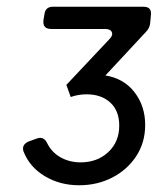

<svg xmlns="http://www.w3.org/2000/svg" viewBox="-20 -765 475 570"><path d="M215 -215Q158 -215 113 -242Q68 -269 50 -315Q43 -335 65 -345L90 -354Q110 -361 120 -340Q134 -312 160.5 -297.5Q187 -283 219 -283Q269 -283 301.5 -313.5Q334 -344 334 -392Q334 -436 307.5 -460.5Q281 -485 237 -485Q212 -485 190 -477L177 -513L305 -649Q316 -660 312 -669.5Q308 -679 292 -679H132Q106 -679 109 -705L112 -723Q115 -745 137 -745H406Q431 -745 428 -720L426 -698Q425 -682 413 -670L293 -541Q348 -532 379.5 -491Q411 -450 411 -394Q411 -342 384.5 -301.5Q358 -261 313.5 -238Q269 -215 215 -215Z"/></svg>

Font: Pitagon Sans Text
Style: Italic
Weight: 400
Italic angle: -8°
Designer: Travis Tran
Foundry: Pitagon
Version: Version 1.001; ttfautohint (v1.8.4.7-5d5b);gftools[0.9.26]